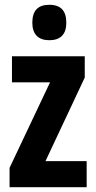

<svg xmlns="http://www.w3.org/2000/svg" viewBox="-20 -782 400 802"><path d="M186 -762C138 -762 115 -737 115 -687C115 -639 140 -614 186 -614C233 -614 257 -639 257 -687C257 -736 235 -762 186 -762ZM342 0V-109H170L334 -458V-547H30V-438H189L20 -81V0Z"/></svg>

Font: Noto Sans Hebrew ExtraCondensed
Style: Bold
Weight: 700
Width: 2
Designer: Monotype Design Team
Foundry: Monotype Imaging Inc.
Version: Version 2.004